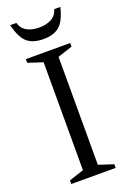

<svg xmlns="http://www.w3.org/2000/svg" viewBox="-163 -913 648 968"><g transform="rotate(-20 161.5 -429.0)"><path d="M280.5 -19.5V0H42.5V-19.5L121.5 -45.5V-624.5L42.5 -650.5V-670H280.5V-650.5L201.5 -624.5V-45.5ZM161.5 -796.5Q200 -796.5 227 -811.2Q254 -826 263 -858H296Q279 -787.5 248.2 -761Q217.5 -734.5 161.5 -734.5Q105.5 -734.5 74.8 -761Q44 -787.5 27 -858H60Q69 -826 96.2 -811.2Q123.5 -796.5 161.5 -796.5Z"/></g></svg>

Font: Newsreader Text
Style: Regular
Weight: 400
Designer: Hugues Gentile
Foundry: Production Type
Version: Version 1.002